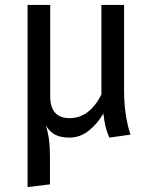

<svg xmlns="http://www.w3.org/2000/svg" viewBox="-20 -547 625 780"><path d="M510 0 424 12Q413 -14 408.5 -33.5Q404 -53 400 -85V-86Q376 -44 340.5 -16Q305 12 262 12Q227 12 204.5 0.5Q182 -11 166 -38Q175 -10 179 20Q183 50 183 96V202L92 213V-527H184V-156Q184 -67 263 -67Q343 -67 392 -163V-527H484V-180Q484 -80 510 0Z"/></svg>

Font: Fira GO
Style: Regular
Weight: 400
Designer: Carrois Corporate
Foundry: Carrois Corporate GbR
Version: Version 0.300